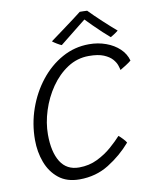

<svg xmlns="http://www.w3.org/2000/svg" viewBox="-91 -902 781 974"><g transform="rotate(-10 299.0 -414.5)"><path d="M509 -138Q458.5 -79.5 391.5 -37.8Q324.5 4 240 4Q174.5 4 132.8 -29.5Q91 -63 71 -116.8Q51 -170.5 51 -232Q51 -315 78 -392Q105 -469 153.2 -530.2Q201.5 -591.5 265.8 -627.2Q330 -663 405 -663Q451.5 -663 492 -648.2Q532.5 -633.5 560.5 -607Q588.5 -580.5 598 -545Q589 -537 570 -524.8Q551 -512.5 540 -506.5Q538.5 -515 533.2 -531Q528 -547 513.2 -563.8Q498.5 -580.5 470 -592.5Q441.5 -604.5 393.5 -604.5Q333.5 -604.5 283.5 -571.8Q233.5 -539 197 -486Q160.5 -433 140.5 -370.2Q120.5 -307.5 120.5 -247.5Q120.5 -158 152.2 -107Q184 -56 248 -56Q299.5 -56 342.2 -77Q385 -98 417.8 -126.8Q450.5 -155.5 471.5 -179Q478.5 -174 492 -159.8Q505.5 -145.5 509 -138ZM425.5 -832Q454 -802.5 492.5 -766.8Q531 -731 560.5 -706Q549.5 -697 539.2 -690.5Q529 -684 520.5 -679Q506.5 -690.5 483.2 -712.2Q460 -734 437.8 -756Q415.5 -778 404 -790.5Q393 -782 368 -762Q343 -742 315.2 -719.8Q287.5 -697.5 268.5 -682.5Q261 -685 245.2 -694.5Q229.5 -704 222.5 -710Q251.5 -731 286.2 -756.8Q321 -782.5 349.5 -803.8Q378 -825 387.5 -833Q394 -833 405.5 -832.8Q417 -832.5 425.5 -832Z"/></g></svg>

Font: Grandstander ExtraLight
Style: Italic
Weight: 200
Italic angle: -15°
Designer: Tyler Finck
Foundry: Etcetera Type Co
Version: Version 1.200; ttfautohint (v1.8.3)